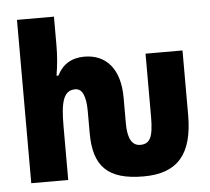

<svg xmlns="http://www.w3.org/2000/svg" viewBox="-54 -818 972 890"><g transform="rotate(-5 432.0 -373.0)"><path d="M579 14C738 14 809 -70 809 -252V-552H637V-259C637 -161 620 -133 576 -133C539 -133 518 -166 518 -237V-358C518 -492 454 -563 353 -563C294 -563 251 -537 226 -486H217C225 -532 229 -580 229 -628V-760H57V0H229V-249C229 -361 242 -416 298 -416C331 -416 347 -379 347 -308V-208C347 -53 412 14 579 14Z"/></g></svg>

Font: Noto Sans Condensed Black
Style: Regular
Weight: 900
Width: 3
Designer: Monotype Design Team
Foundry: Monotype Imaging Inc.
Version: Version 2.013